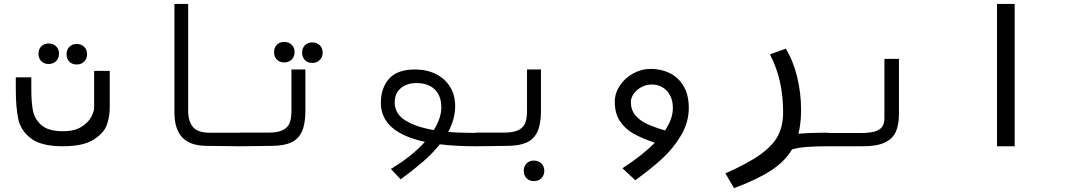

<svg xmlns="http://www.w3.org/2000/svg" viewBox="-20 -745 5440 978"><path d="M60.5 -291V-351H139.5V-289.5Q139.5 -223.5 148 -180.5Q156.5 -137.5 191.8 -107Q227 -76.5 301 -76.5Q358.5 -76.5 394 -98.5Q429.5 -120.5 444.5 -148.8Q459.5 -177 459.5 -197V-384H539V-197Q539 -153.5 525.2 -111.5Q511.5 -69.5 458.5 -34.8Q405.5 0 300 0Q190 0 138 -39.8Q86 -79.5 73.2 -138Q60.5 -196.5 60.5 -291ZM176 -471.5Q176 -494.5 190.2 -509Q204.5 -523.5 227.5 -523.5Q251 -523.5 265.8 -509Q280.5 -494.5 280.5 -471.5Q280.5 -448.5 265.8 -433.8Q251 -419 227.5 -419Q204.5 -419 190.2 -433.5Q176 -448 176 -471.5ZM319 -469Q319 -492 333.2 -506.5Q347.5 -521 370.5 -521Q394 -521 408.8 -506.5Q423.5 -492 423.5 -469Q423.5 -446 408.8 -431.2Q394 -416.5 370.5 -416.5Q347.5 -416.5 333.2 -431Q319 -445.5 319 -469Z M868.5 -172V-725H938.5V-180Q938.5 -127 963 -98Q987.5 -69 1048 -69H1201.5V0L1030.5 -2Q947.5 -3 908 -45.5Q868.5 -88 868.5 -172Z M1201.5 -69.5H1347.5Q1396.5 -69.5 1422 -83Q1447.5 -96.5 1456 -120Q1464.5 -143.5 1464.5 -180V-391H1535.5V-180Q1535.5 -113 1517.5 -74.2Q1499.5 -35.5 1462 -18.8Q1424.5 -2 1362.5 -2L1293.5 -1Q1228.5 0 1201.5 0ZM1376 -479.5Q1376 -502.5 1390.2 -517Q1404.5 -531.5 1427.5 -531.5Q1451 -531.5 1465.8 -517Q1480.5 -502.5 1480.5 -479.5Q1480.5 -456.5 1465.8 -441.8Q1451 -427 1427.5 -427Q1404.5 -427 1390.2 -441.5Q1376 -456 1376 -479.5ZM1519 -477Q1519 -500 1533.2 -514.5Q1547.5 -529 1570.5 -529Q1594 -529 1608.8 -514.5Q1623.5 -500 1623.5 -477Q1623.5 -454 1608.8 -439.2Q1594 -424.5 1570.5 -424.5Q1547.5 -424.5 1533.2 -439Q1519 -453.5 1519 -477Z M2144.5 -22.5Q1920 -71 1920 -221Q1920 -297 1962 -344Q2004 -391 2093.5 -391Q2154 -391 2200.5 -367.8Q2247 -344.5 2272.8 -302.2Q2298.5 -260 2298.5 -204.5Q2298.5 -139 2263 -73Q2322 -68 2401.5 -68V0Q2302 0 2220.5 -10Q2182.5 37.5 2133 80Q2083.5 122.5 2021 168.5L1971 115.5Q2077 52.5 2144.5 -22.5ZM2189.5 -82.5Q2228 -143.5 2228 -198Q2228 -257.5 2194.2 -289.8Q2160.5 -322 2100 -322Q2071 -322 2046 -311.2Q2021 -300.5 2005.8 -278.5Q1990.5 -256.5 1990.5 -224Q1990.5 -165 2045.5 -131.2Q2100.5 -97.5 2189.5 -82.5Z M2401.5 -69.5H2547.5Q2596.5 -69.5 2622 -83Q2647.5 -96.5 2656 -120Q2664.5 -143.5 2664.5 -180V-391H2735.5V-180Q2735.5 -113 2717.5 -74.2Q2699.5 -35.5 2662 -18.8Q2624.5 -2 2562.5 -2L2493.5 -1Q2428.5 0 2401.5 0ZM2648 125Q2648 102 2662.2 87.5Q2676.5 73 2699.5 73Q2723 73 2737.8 87.5Q2752.5 102 2752.5 125Q2752.5 148 2737.8 162.8Q2723 177.5 2699.5 177.5Q2676.5 177.5 2662.2 163Q2648 148.5 2648 125Z M3295 -394Q3348.5 -394 3392.2 -372.2Q3436 -350.5 3462.2 -306Q3488.5 -261.5 3488.5 -196Q3488.5 -120 3447.2 -52.2Q3406 15.5 3348.8 67Q3291.5 118.5 3216 173L3150.5 112Q3253 46 3315.5 -18Q3250 -40 3207 -64.2Q3164 -88.5 3137.8 -128Q3111.5 -167.5 3111.5 -226.5Q3111.5 -269.5 3136.8 -308.2Q3162 -347 3204.5 -370.5Q3247 -394 3295 -394ZM3367.5 -80.5Q3407.5 -140.5 3407.5 -194.5Q3407.5 -232 3393.2 -259Q3379 -286 3354.8 -300.2Q3330.5 -314.5 3300 -314.5Q3271.5 -314.5 3247 -301.2Q3222.5 -288 3208 -267.2Q3193.5 -246.5 3193.5 -225.5Q3193.5 -185.5 3215.8 -158.5Q3238 -131.5 3274.8 -114.2Q3311.5 -97 3367.5 -80.5Z M3969 -172.5Q3969 -256 3952.8 -328.5Q3936.5 -401 3902 -468L3982.5 -497Q4020.5 -435.5 4040.5 -353Q4060.5 -270.5 4060.5 -185.5Q4060.5 -117.5 4047 -63.5Q4097.5 -69 4201.5 -69V0Q4139 0 4093 3.2Q4047 6.5 4014.5 16Q3977.5 78 3907 123.8Q3836.5 169.5 3719 213.5L3675 138Q3791.5 87 3855.2 40.5Q3919 -6 3944 -56Q3969 -106 3969 -172.5Z M4200 -67.5H4364Q4408 -67.5 4434.2 -74.8Q4460.5 -82 4472.8 -98.2Q4485 -114.5 4485 -143V-445H4559V-164.5Q4559 -109 4542.8 -73.2Q4526.5 -37.5 4486.5 -18.8Q4446.5 0 4375.5 0H4200Z M5148.5 -725V0H5058.5V-725Z"/></svg>

Font: JuliaMono Italic
Style: Regular
Weight: 400
Italic angle: -9°
Monospace: yes
Designer: cormullion
Foundry: corm
Version: Version 0.049; ttfautohint (v1.8.4)